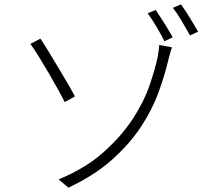

<svg xmlns="http://www.w3.org/2000/svg" viewBox="-20 -829 996 884"><path d="M250 -3Q375 -55 457 -128.5Q539 -202 590.5 -280.5Q642 -359 668 -434.5Q694 -510 706 -567Q708 -578 710.5 -595Q713 -612 713 -622L772 -611Q767 -598 763 -583Q759 -568 757 -561Q740 -487 710.5 -405.5Q681 -324 628.5 -244.5Q576 -165 495 -93Q414 -21 295 35ZM166 -651Q181 -629 203 -593Q225 -557 248 -518.5Q271 -480 292 -444Q313 -408 325 -385L278 -359Q266 -383 245.5 -420Q225 -457 202.5 -495.5Q180 -534 158 -569.5Q136 -605 120 -627ZM697 -783Q705 -771 715.5 -755Q726 -739 736.5 -722Q747 -705 757.5 -688Q768 -671 775 -657L737 -639Q730 -654 720.5 -671Q711 -688 700.5 -705.5Q690 -723 679.5 -739.5Q669 -756 660 -768ZM813 -809Q822 -797 832.5 -781Q843 -765 853.5 -748Q864 -731 874 -714Q884 -697 892 -683L855 -666Q838 -696 816.5 -732.5Q795 -769 776 -793Z"/></svg>

Font: Kinto Sans Light
Style: Regular
Weight: 300
Designer: Authors: Ryoko NISHIZUKA  (kana & ideographs); Paul D. Hunt (Latin, Greek & Cyrillic); Wenlong ZHANG  (bopomofo); Sandol
Foundry: Adobe Systems Incorporated, ookami Inc.
Version: Version 0.001